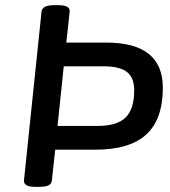

<svg xmlns="http://www.w3.org/2000/svg" viewBox="-20 -722 658 744"><path d="M116 2Q70 2 73 -24L141 -677Q144 -702 190 -702H205Q253 -702 250 -677L237 -557H392Q611 -557 611 -382Q611 -260 547 -201Q483 -142 349 -142H194L181 -23Q180 -10 168.5 -4Q157 2 131 2ZM382 -465H227L203 -234H358Q433 -234 466.5 -266.5Q500 -299 500 -372Q500 -421 472 -443Q444 -465 382 -465Z"/></svg>

Font: Asap Semi Expanded Semi Expanded Medium
Style: Italic
Weight: 500
Width: 6
Italic angle: -6°
Designer: Pablo Cosgaya
Foundry: Omnibus-Type
Version: Version 3.001; ttfautohint (v1.8.4.7-5d5b)